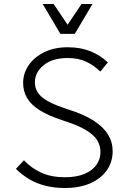

<svg xmlns="http://www.w3.org/2000/svg" viewBox="-20 -935 655 963"><path d="M60 -88 100 -131Q138 -91 188 -68.5Q238 -46 305 -46Q363 -46 403 -62.5Q443 -79 463.5 -108Q484 -137 484 -172Q484 -203 468.5 -230Q453 -257 412 -282Q371 -307 295 -331Q222 -355 178.5 -382.5Q135 -410 115.5 -444Q96 -478 96 -519Q96 -567 123.5 -607.5Q151 -648 201.5 -673Q252 -698 319 -698Q384 -698 433.5 -678Q483 -658 521 -622L483 -576Q453 -606 413.5 -625Q374 -644 319 -644Q243 -644 199 -608Q155 -572 155 -522Q155 -494 169.5 -471Q184 -448 219.5 -428Q255 -408 319 -387Q400 -362 449.5 -330Q499 -298 522 -260Q545 -222 545 -177Q545 -122 515.5 -80.5Q486 -39 432.5 -15.5Q379 8 305 8Q254 8 209.5 -3Q165 -14 128 -35.5Q91 -57 60 -88ZM444 -915 355 -765H283L194 -915H249L319 -811L389 -915Z"/></svg>

Font: Radio Canada Light
Style: Regular
Weight: 300
Designer: Charles Daoud, Etienne Aubert Bonn, Alexandre Saumier Demers, Jacques Le Bailly
Foundry: Radio-Canada
Version: Version 2.104;gftools[0.9.28.dev5+ged2979d]